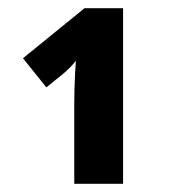

<svg xmlns="http://www.w3.org/2000/svg" viewBox="-20 -864 411 468"><path d="M280 -844V-416H161V-612Q161 -626 161.5 -646Q162 -666 163 -685.5Q164 -705 165 -716Q159 -708 150.5 -699.5Q142 -691 135 -685L93 -651L36 -722L186 -844Z"/></svg>

Font: Noto Sans SemiCondensed ExtraBold
Style: Regular
Weight: 800
Width: 4
Designer: Monotype Design Team
Foundry: Monotype Imaging Inc.
Version: Version 2.013; ttfautohint (v1.8.4.7-5d5b)